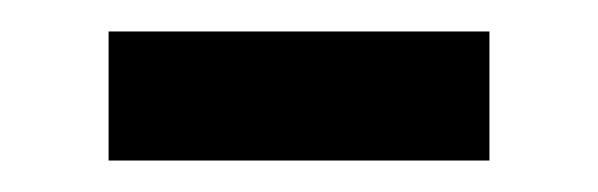

<svg xmlns="http://www.w3.org/2000/svg" viewBox="-20 -358 380 122"><path d="M49 -338H291V-256H49Z"/></svg>

Font: uhindi85
Style: Book
Weight: 400
Designer: Jelle Bosma - Monotype Design Team
Foundry: Monotype Imaging Inc.
Version: Version 2.003